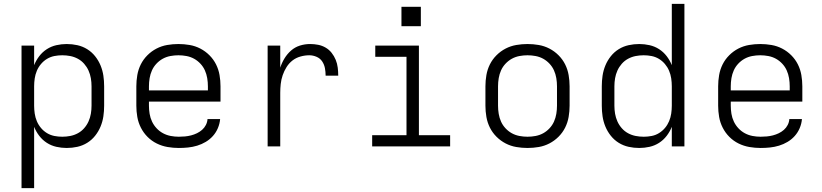

<svg xmlns="http://www.w3.org/2000/svg" viewBox="-20 -755 4240 990"><path d="M91 215V-520H156V-419Q166 -444 182.5 -465.5Q199 -487 221.5 -501.5Q244 -516 270.5 -522Q297 -528 324 -528Q352 -528 379 -522Q406 -516 429.5 -501.5Q453 -487 470.5 -465Q488 -443 498.5 -417.5Q509 -392 513 -365Q517 -338 517 -310V-210Q517 -182 513 -155Q509 -128 498.5 -102.5Q488 -77 470.5 -55Q453 -33 429.5 -18.5Q406 -4 379 2Q352 8 324 8Q297 8 270.5 2Q244 -4 221.5 -18.5Q199 -33 182.5 -54.5Q166 -76 156 -101V215ZM301 -50Q322 -50 342.5 -54Q363 -58 381.5 -68Q400 -78 414 -94Q428 -110 436.5 -129Q445 -148 448.5 -168.5Q452 -189 452 -210V-310Q452 -331 448.5 -351.5Q445 -372 436.5 -391Q428 -410 414 -426Q400 -442 381.5 -452Q363 -462 342.5 -466Q322 -470 301 -470Q280 -470 260 -466Q240 -462 222.5 -451.5Q205 -441 191.5 -425Q178 -409 170 -390Q162 -371 159 -350.5Q156 -330 156 -310V-210Q156 -190 159 -169.5Q162 -149 170 -130Q178 -111 191.5 -95Q205 -79 222.5 -68.5Q240 -58 260 -54Q280 -50 301 -50Z M902 8Q873 8 844 3Q815 -2 788.5 -15Q762 -28 741 -49Q720 -70 706.5 -96.5Q693 -123 688 -152Q683 -181 683 -210V-310Q683 -339 688 -368Q693 -397 706 -423Q719 -449 740 -470Q761 -491 787 -504.5Q813 -518 842 -523Q871 -528 900 -528Q929 -528 958 -523Q987 -518 1013 -504.5Q1039 -491 1060 -470Q1081 -449 1094 -423Q1107 -397 1112 -368Q1117 -339 1117 -310V-231H748V-210Q748 -189 751.5 -168Q755 -147 764 -128Q773 -109 787.5 -93.5Q802 -78 820.5 -68Q839 -58 860 -54Q881 -50 902 -50Q918 -50 934 -51.5Q950 -53 965.5 -57Q981 -61 995.5 -68Q1010 -75 1022 -85.5Q1034 -96 1041.5 -110.5Q1049 -125 1050 -141H1115Q1113 -117 1103.5 -94.5Q1094 -72 1078 -54Q1062 -36 1041 -23.5Q1020 -11 997 -4Q974 3 950 5.5Q926 8 902 8ZM1052 -289V-310Q1052 -331 1048.5 -352Q1045 -373 1036.5 -392Q1028 -411 1013.5 -426.5Q999 -442 981 -452Q963 -462 942 -466Q921 -470 900 -470Q879 -470 858 -466Q837 -462 819 -452Q801 -442 786.5 -426.5Q772 -411 763.5 -392Q755 -373 751.5 -352Q748 -331 748 -310V-289Z M1360 0V-520H1425V-406Q1433 -431 1447 -454Q1461 -477 1481 -494.5Q1501 -512 1526.5 -520Q1552 -528 1579 -528Q1600 -528 1620.5 -524Q1641 -520 1659 -509.5Q1677 -499 1690 -482.5Q1703 -466 1711 -446.5Q1719 -427 1721.5 -406Q1724 -385 1724 -365H1659Q1659 -384 1655.5 -403Q1652 -422 1641.5 -438Q1631 -454 1612.5 -462Q1594 -470 1575 -470Q1552 -470 1529 -463.5Q1506 -457 1488 -443Q1470 -429 1457.5 -409Q1445 -389 1437.5 -367Q1430 -345 1427.5 -322Q1425 -299 1425 -276V0Z M1899 0V-58H2076V-462H1915V-520H2140V-58H2301V0ZM2150 -620H2050V-720H2150Z M2700 8Q2671 8 2642 3Q2613 -2 2587 -15.5Q2561 -29 2540 -50Q2519 -71 2506 -97Q2493 -123 2488 -152Q2483 -181 2483 -210V-310Q2483 -339 2488 -368Q2493 -397 2506 -423Q2519 -449 2540 -470Q2561 -491 2587 -504.5Q2613 -518 2642 -523Q2671 -528 2700 -528Q2729 -528 2758 -523Q2787 -518 2813 -504.5Q2839 -491 2860 -470Q2881 -449 2894 -423Q2907 -397 2912 -368Q2917 -339 2917 -310V-210Q2917 -181 2912 -152Q2907 -123 2894 -97Q2881 -71 2860 -50Q2839 -29 2813 -15.5Q2787 -2 2758 3Q2729 8 2700 8ZM2700 -50Q2721 -50 2742 -54Q2763 -58 2781 -68Q2799 -78 2813.5 -93.5Q2828 -109 2836.5 -128Q2845 -147 2848.5 -168Q2852 -189 2852 -210V-310Q2852 -331 2848.5 -352Q2845 -373 2836.5 -392Q2828 -411 2813.5 -426.5Q2799 -442 2781 -452Q2763 -462 2742 -466Q2721 -470 2700 -470Q2679 -470 2658 -466Q2637 -462 2619 -452Q2601 -442 2586.5 -426.5Q2572 -411 2563.5 -392Q2555 -373 2551.5 -352Q2548 -331 2548 -310V-210Q2548 -189 2551.5 -168Q2555 -147 2563.5 -128Q2572 -109 2586.5 -93.5Q2601 -78 2619 -68Q2637 -58 2658 -54Q2679 -50 2700 -50Z M3276 8Q3248 8 3221 2Q3194 -4 3170.5 -18.5Q3147 -33 3129.5 -55Q3112 -77 3101.5 -102.5Q3091 -128 3087 -155Q3083 -182 3083 -210V-310Q3083 -338 3087 -365Q3091 -392 3101.5 -417.5Q3112 -443 3129.5 -465Q3147 -487 3170.5 -501.5Q3194 -516 3221 -522Q3248 -528 3276 -528Q3303 -528 3329.5 -522Q3356 -516 3378.5 -501.5Q3401 -487 3417.5 -465.5Q3434 -444 3444 -419V-735H3509V0H3444V-101Q3434 -76 3417.5 -54.5Q3401 -33 3378.5 -18.5Q3356 -4 3329.5 2Q3303 8 3276 8ZM3299 -50Q3299 -50 3299.5 -50Q3300 -50 3300 -50Q3320 -50 3340.5 -54Q3361 -58 3378.5 -69Q3396 -80 3409 -95.5Q3422 -111 3430 -130Q3438 -149 3441 -169.5Q3444 -190 3444 -210V-310Q3444 -330 3441 -350.5Q3438 -371 3430 -390Q3422 -409 3408.5 -425Q3395 -441 3377.5 -451.5Q3360 -462 3340 -466Q3320 -470 3299 -470Q3278 -470 3257.5 -466Q3237 -462 3218.5 -452Q3200 -442 3186 -426Q3172 -410 3163.5 -391Q3155 -372 3151.5 -351.5Q3148 -331 3148 -310V-210Q3148 -189 3151.5 -168.5Q3155 -148 3163.5 -129Q3172 -110 3186 -94Q3200 -78 3218.5 -68Q3237 -58 3257.5 -54Q3278 -50 3299 -50Z M3902 8Q3873 8 3844 3Q3815 -2 3788.5 -15Q3762 -28 3741 -49Q3720 -70 3706.5 -96.5Q3693 -123 3688 -152Q3683 -181 3683 -210V-310Q3683 -339 3688 -368Q3693 -397 3706 -423Q3719 -449 3740 -470Q3761 -491 3787 -504.5Q3813 -518 3842 -523Q3871 -528 3900 -528Q3929 -528 3958 -523Q3987 -518 4013 -504.5Q4039 -491 4060 -470Q4081 -449 4094 -423Q4107 -397 4112 -368Q4117 -339 4117 -310V-231H3748V-210Q3748 -189 3751.5 -168Q3755 -147 3764 -128Q3773 -109 3787.5 -93.5Q3802 -78 3820.5 -68Q3839 -58 3860 -54Q3881 -50 3902 -50Q3918 -50 3934 -51.5Q3950 -53 3965.5 -57Q3981 -61 3995.5 -68Q4010 -75 4022 -85.5Q4034 -96 4041.5 -110.5Q4049 -125 4050 -141H4115Q4113 -117 4103.5 -94.5Q4094 -72 4078 -54Q4062 -36 4041 -23.5Q4020 -11 3997 -4Q3974 3 3950 5.5Q3926 8 3902 8ZM4052 -289V-310Q4052 -331 4048.5 -352Q4045 -373 4036.5 -392Q4028 -411 4013.5 -426.5Q3999 -442 3981 -452Q3963 -462 3942 -466Q3921 -470 3900 -470Q3879 -470 3858 -466Q3837 -462 3819 -452Q3801 -442 3786.5 -426.5Q3772 -411 3763.5 -392Q3755 -373 3751.5 -352Q3748 -331 3748 -310V-289Z"/></svg>

Font: Iosevka SS04 Light Extended
Style: Regular
Weight: 300
Width: 7
Monospace: yes
Designer: Belleve Invis
Foundry: Belleve Invis
Version: Version 19.0.0; ttfautohint (v1.8.4)